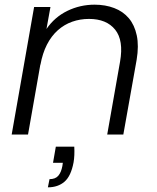

<svg xmlns="http://www.w3.org/2000/svg" viewBox="-20 -576 673 822"><path d="M298 52Q300 90 295 119Q284 178 256 202Q228 226 185 226L192 191Q217 191 229.5 176.5Q242 162 247 135L249 121H207L219 52ZM494 -312Q510 -403 473 -449Q436 -495 361 -495Q323 -495 289 -483Q255 -471 227.5 -446.5Q200 -422 181 -385Q162 -348 153 -298V-301L100 0H30L126 -546H196L179 -452Q214 -503 268.5 -529.5Q323 -556 385 -556Q431 -556 469 -541.5Q507 -527 531.5 -498Q556 -469 565.5 -424.5Q575 -380 565 -320L508 0H439Z"/></svg>

Font: SVN-Poppins Light
Style: Italic
Weight: 300
Italic angle: -10°
Designer: Ninad Kale (Devanagari), Jonny Pinhorn (Latin)
Foundry: Indian Type Foundry
Version: Version 3.002 2017; ttfautohint (v1.8.3)